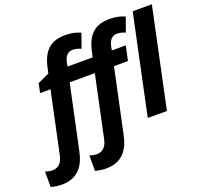

<svg xmlns="http://www.w3.org/2000/svg" viewBox="-270 -955 1462 1384"><g transform="rotate(-20 461.0 -262.5)"><path d="M-22 240C101 240 154 159 175 59L280 -434H473L373 37C361 95 329 120 289 120C270 120 254 117 233 110V228C253 235 287 240 318 240C441 240 494 159 515 59L620 -434H727L751 -546H644L650 -576C658 -618 681 -647 718 -647C744 -647 764 -640 783 -632L822 -741C790 -756 752 -765 707 -765C600 -765 535 -719 506 -587L497 -546H304L310 -576C318 -618 341 -647 378 -647C404 -647 424 -640 443 -632L482 -741C450 -756 412 -765 367 -765C260 -765 195 -719 166 -587L157 -546L68 -505L53 -434H133L33 37C21 95 -11 120 -51 120C-70 120 -86 117 -107 110V228C-87 235 -53 240 -22 240ZM721 0H868L1029 -760H882Z"/></g></svg>

Font: Noto Sans
Style: Bold Italic
Weight: 700
Italic angle: -12°
Designer: Monotype Design Team
Foundry: Monotype Imaging Inc.
Version: Version 2.013